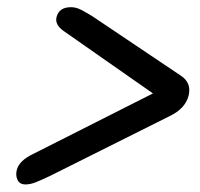

<svg xmlns="http://www.w3.org/2000/svg" viewBox="-20 -602 542 521"><path d="M133.5 -556Q140.5 -582.5 172.5 -582.5Q186 -582.5 198.8 -576Q211.5 -569.5 229 -559L469.5 -397.5Q501 -377.5 491.5 -341.5Q482 -306.5 439.5 -286.5L116.5 -125Q93.5 -114 78 -107.8Q62.5 -101.5 49 -101.5Q33.5 -101.5 27.5 -114Q21.5 -126.5 26 -142.5Q33 -166.5 69.5 -184L395 -348.5L154 -517Q128 -534.5 133.5 -556Z"/></svg>

Font: Fraunces 72pt S050
Style: Bold Italic
Weight: 700
Italic angle: -16°
Version: Version 1.000; ttfautohint (v1.8.3)